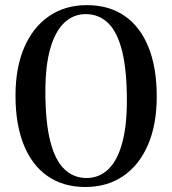

<svg xmlns="http://www.w3.org/2000/svg" viewBox="-20 -734 689 768"><path d="M327.5 -713.5Q416.5 -713.5 479 -670Q541.5 -626.5 574.2 -544.8Q607 -463 607 -348Q607 -236 572 -154.8Q537 -73.5 472.8 -29.8Q408.5 14 321.5 14Q233 14 170.5 -29.5Q108 -73 75 -154.8Q42 -236.5 42 -351.5Q42 -463.5 77.2 -544.8Q112.5 -626 176.8 -669.8Q241 -713.5 327.5 -713.5ZM487.5 -331Q487.5 -453 468.5 -529.5Q449.5 -606 412.5 -641.8Q375.5 -677.5 323 -677.5Q273 -677.5 236.8 -642.8Q200.5 -608 181 -539.5Q161.5 -471 161.5 -368.5Q161.5 -246.5 180.8 -170Q200 -93.5 237 -57.8Q274 -22 326 -22Q376.5 -22 412.8 -56.5Q449 -91 468.2 -160Q487.5 -229 487.5 -331Z"/></svg>

Font: Fraunces 12pt
Style: Regular
Weight: 400
Version: Version 1.000;[b76b70a41]